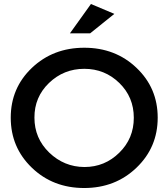

<svg xmlns="http://www.w3.org/2000/svg" viewBox="-20 -944 850 969"><path d="M333 -775.9 439 -923.8 557.1 -874 435.1 -775.9ZM153.8 -350.1Q153.8 -246.1 228.5 -173.8Q303.7 -101.6 406.2 -101.1Q508.8 -101.1 582 -173.3Q655.3 -245.1 655.3 -349.6Q655.3 -454.1 582 -525.4Q508.8 -596.7 405.3 -596.7Q301.8 -596.7 227.5 -525.4Q153.3 -454.1 153.8 -350.1ZM668.9 -601.6Q775.9 -500 775.9 -350.1Q775.9 -200.2 668.9 -97.7Q562 4.9 404.8 4.9Q247.1 4.9 140.6 -97.7Q34.2 -200.2 34.2 -350.1Q34.2 -500 141.1 -601.6Q248 -703.1 405.3 -703.1Q562.5 -703.1 668.9 -601.6Z"/></svg>

Font: TruenoRg
Style: Book
Weight: 400
Designer: Julieta Ulanovsky
Foundry: Julieta Ulanovsky
Version: Version 3.001b